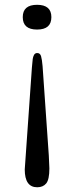

<svg xmlns="http://www.w3.org/2000/svg" viewBox="-20 -625 324 799"><path d="M183.1 22 185.5 75.7Q185.5 122.1 172.4 138.2Q159.2 154.3 134.8 154.3Q83 154.3 83 80.1L112.8 -344.2Q115.2 -370.6 116.2 -379.4Q117.2 -388.2 121.6 -396.5Q126 -404.3 134.8 -404.3Q147 -404.3 150.9 -391.1Q154.8 -377.9 157.2 -349.6ZM193.8 -553.7Q193.8 -502 134.3 -502Q74.7 -502 74.7 -553.7Q74.7 -605 134.3 -605Q193.8 -605 193.8 -553.7Z"/></svg>

Font: inglobal
Style: Regular
Weight: 400
Designer: Andrey Kochetov, Denis Davydov, Evgeny Yurtaev
Foundry: inglobal
Version: Version 1.00 September 25, 2014, initial release